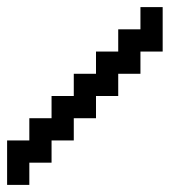

<svg xmlns="http://www.w3.org/2000/svg" viewBox="-20 -520 540 540"><path d="M0 -125H62.5V-187.5H125V-250H187.5V-312.5H250V-375H312.5V-437.5H375V-500H437.5V-375H375V-312.5H312.5V-250H250V-187.5H187.5V-125H125V-62.5H62.5V0H0Z"/></svg>

Font: NeoDunggeunmo
Style: Regular
Weight: 400
Monospace: yes
Version: Version 1.600